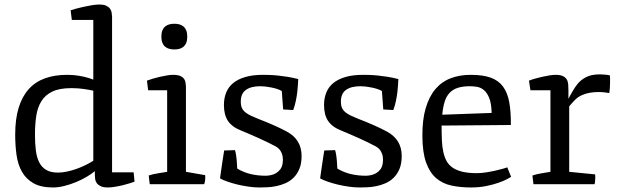

<svg xmlns="http://www.w3.org/2000/svg" viewBox="-20 -805 2701 839"><path d="M211.4 14.2Q158.7 14.2 126.2 -4.4Q93.8 -22.9 75.9 -54.4Q58.1 -85.9 52.2 -127.9Q46.4 -169.9 46.4 -216.8Q46.4 -285.6 61.8 -335Q77.1 -384.3 106.2 -416.3Q135.3 -448.2 177.5 -463.1Q219.7 -478 273.4 -478Q283.7 -478 297.4 -477.1Q311 -476.1 326.2 -473.6Q341.3 -471.2 357.2 -467Q373 -462.9 387.7 -457V-717.8H293.9L288.6 -759.8Q294.4 -762.2 309.6 -766.4Q324.7 -770.5 343 -774.7Q361.3 -778.8 380.4 -782Q399.4 -785.2 413.1 -785.2Q433.6 -785.2 444.6 -779.8Q455.6 -774.4 461.2 -766.4Q466.8 -758.3 468 -749Q469.2 -739.7 469.7 -732.4V-51.8H564L567.9 -11.2Q562 -8.8 548.1 -4.4Q534.2 0 517.3 4.2Q500.5 8.3 482.7 11.2Q464.8 14.2 451.2 14.2Q431.2 14.2 419.7 8.5Q408.2 2.9 402.6 -5.1Q397 -13.2 395.8 -22.7Q394.5 -32.2 394.5 -39.6V-56.2H393.1Q379.4 -44.4 358.2 -32Q336.9 -19.5 312.3 -9.3Q287.6 1 261.2 7.6Q234.9 14.2 211.4 14.2ZM233.4 -50.8Q252 -50.8 272.7 -55.2Q293.5 -59.6 314 -66.9Q334.5 -74.2 353.5 -83.5Q372.6 -92.8 387.7 -102.5V-408.7Q373 -412.1 347.4 -416Q321.8 -419.9 292 -419.9Q240.2 -419.9 209 -405Q177.7 -390.1 160.9 -363Q144 -335.9 138.4 -298.3Q132.8 -260.7 132.8 -215.8Q132.8 -177.7 136.7 -147.2Q140.6 -116.7 151.6 -95.2Q162.6 -73.7 182.4 -62.3Q202.1 -50.8 233.4 -50.8Z M742.2 -588.9Q730.5 -588.9 720 -591.6Q709.5 -594.2 701.7 -600.8Q693.8 -607.4 689.5 -618.2Q685.1 -628.9 685.1 -645Q685.1 -661.1 689.5 -671.9Q693.8 -682.6 701.7 -689.2Q709.5 -695.8 720 -698.5Q730.5 -701.2 742.2 -701.2Q753.9 -701.2 763.9 -698.5Q773.9 -695.8 781.7 -689.2Q789.6 -682.6 793.9 -671.9Q798.3 -661.1 798.3 -645Q798.3 -628.9 793.9 -618.2Q789.6 -607.4 781.7 -600.8Q773.9 -594.2 763.9 -591.6Q753.9 -588.9 742.2 -588.9ZM629.9 -38.1Q648.4 -44.4 670.2 -47.6Q691.9 -50.8 710.4 -54.2V-410.6H627.4L622.1 -452.6Q631.3 -456.1 646.2 -460.7Q661.1 -465.3 677.2 -469Q693.4 -472.7 709 -475.3Q724.6 -478 735.8 -478Q756.8 -478 768.3 -472.7Q779.8 -467.3 784.9 -459.5Q790 -451.7 791 -442.4Q792 -433.1 792.5 -425.8V-54.2L876.5 -39.6Q877.4 -29.8 876.5 -19Q875.5 -8.3 872.1 0H634.3Z M941.4 -25.4Q943.4 -41.5 945.6 -55.4Q947.8 -69.3 949.7 -83.5Q951.7 -97.7 954.1 -113Q956.5 -128.4 959.5 -147.5L1006.8 -148.9Q1009.8 -139.2 1011.5 -128.2Q1013.2 -117.2 1014.2 -106.4Q1015.1 -95.7 1015.6 -85.7Q1016.1 -75.7 1016.6 -68.4Q1044.4 -51.8 1075.2 -44.4Q1106 -37.1 1141.1 -37.1Q1151.4 -37.1 1163.3 -39.6Q1175.3 -42 1185.8 -48.1Q1196.3 -54.2 1204.3 -64.5Q1212.4 -74.7 1214.8 -90.3Q1216.3 -100.1 1216.1 -110.8Q1215.8 -121.6 1212.4 -131.8Q1209 -142.1 1202.4 -150.6Q1195.8 -159.2 1185.1 -165Q1171.9 -172.4 1152.1 -181.9Q1132.3 -191.4 1110.8 -201.2Q1089.4 -210.9 1068.8 -219.7Q1048.3 -228.5 1033.7 -234.4Q994.1 -250 976.3 -276.4Q958.5 -302.7 958.5 -346.2Q958.5 -376 968.3 -400.4Q978 -424.8 998.8 -441.9Q1019.5 -459 1052 -468.5Q1084.5 -478 1129.4 -478Q1139.6 -478 1156 -477.5Q1172.4 -477.1 1192.4 -475.1Q1212.4 -473.1 1235.6 -469.5Q1258.8 -465.8 1283.2 -459.5Q1282.7 -451.2 1282 -436.3Q1281.2 -421.4 1279.1 -403.1Q1276.9 -384.8 1272.7 -364.3Q1268.6 -343.8 1261.2 -324.2L1217.3 -326.7L1211.4 -407.2Q1203.6 -412.1 1191.7 -416Q1179.7 -419.9 1166.5 -422.6Q1153.3 -425.3 1140.4 -426.8Q1127.4 -428.2 1118.2 -428.2Q1076.7 -428.2 1054.4 -412.1Q1032.2 -396 1032.2 -361.3Q1032.2 -351.1 1033.9 -342.8Q1035.6 -334.5 1040.5 -326.9Q1045.4 -319.3 1054.4 -312.5Q1063.5 -305.7 1077.6 -298.8Q1092.3 -292 1108.6 -285.6Q1125 -279.3 1144 -271.5Q1163.1 -263.7 1185.3 -253.7Q1207.5 -243.7 1233.4 -230Q1297.9 -195.3 1297.9 -123.5Q1297.9 -89.8 1288.1 -66.7Q1278.3 -43.5 1262.5 -28.1Q1246.6 -12.7 1226.8 -4.2Q1207 4.4 1186.5 8.5Q1166 12.7 1146.7 13.4Q1127.4 14.2 1113.3 14.2Q1091.8 14.2 1067.1 10.7Q1042.5 7.3 1019 1.7Q995.6 -3.9 975.1 -11Q954.6 -18.1 941.4 -25.4Z M1378.9 -25.4Q1380.9 -41.5 1383.1 -55.4Q1385.3 -69.3 1387.2 -83.5Q1389.2 -97.7 1391.6 -113Q1394 -128.4 1397 -147.5L1444.3 -148.9Q1447.3 -139.2 1449 -128.2Q1450.7 -117.2 1451.7 -106.4Q1452.6 -95.7 1453.1 -85.7Q1453.6 -75.7 1454.1 -68.4Q1481.9 -51.8 1512.7 -44.4Q1543.5 -37.1 1578.6 -37.1Q1588.9 -37.1 1600.8 -39.6Q1612.8 -42 1623.3 -48.1Q1633.8 -54.2 1641.8 -64.5Q1649.9 -74.7 1652.3 -90.3Q1653.8 -100.1 1653.6 -110.8Q1653.3 -121.6 1649.9 -131.8Q1646.5 -142.1 1639.9 -150.6Q1633.3 -159.2 1622.6 -165Q1609.4 -172.4 1589.6 -181.9Q1569.8 -191.4 1548.3 -201.2Q1526.9 -210.9 1506.3 -219.7Q1485.8 -228.5 1471.2 -234.4Q1431.6 -250 1413.8 -276.4Q1396 -302.7 1396 -346.2Q1396 -376 1405.8 -400.4Q1415.5 -424.8 1436.3 -441.9Q1457 -459 1489.5 -468.5Q1522 -478 1566.9 -478Q1577.1 -478 1593.5 -477.5Q1609.9 -477.1 1629.9 -475.1Q1649.9 -473.1 1673.1 -469.5Q1696.3 -465.8 1720.7 -459.5Q1720.2 -451.2 1719.5 -436.3Q1718.8 -421.4 1716.6 -403.1Q1714.4 -384.8 1710.2 -364.3Q1706.1 -343.8 1698.7 -324.2L1654.8 -326.7L1648.9 -407.2Q1641.1 -412.1 1629.2 -416Q1617.2 -419.9 1604 -422.6Q1590.8 -425.3 1577.9 -426.8Q1564.9 -428.2 1555.7 -428.2Q1514.2 -428.2 1491.9 -412.1Q1469.7 -396 1469.7 -361.3Q1469.7 -351.1 1471.4 -342.8Q1473.1 -334.5 1478 -326.9Q1482.9 -319.3 1491.9 -312.5Q1501 -305.7 1515.1 -298.8Q1529.8 -292 1546.1 -285.6Q1562.5 -279.3 1581.5 -271.5Q1600.6 -263.7 1622.8 -253.7Q1645 -243.7 1670.9 -230Q1735.4 -195.3 1735.4 -123.5Q1735.4 -89.8 1725.6 -66.7Q1715.8 -43.5 1700 -28.1Q1684.1 -12.7 1664.3 -4.2Q1644.5 4.4 1624 8.5Q1603.5 12.7 1584.2 13.4Q1564.9 14.2 1550.8 14.2Q1529.3 14.2 1504.6 10.7Q1480 7.3 1456.5 1.7Q1433.1 -3.9 1412.6 -11Q1392.1 -18.1 1378.9 -25.4Z M1825.7 -210Q1825.2 -281.2 1840.1 -332Q1855 -382.8 1882.3 -415.3Q1909.7 -447.8 1949 -462.9Q1988.3 -478 2037.1 -478Q2090.3 -478 2124.5 -465.6Q2158.7 -453.1 2178.2 -426.5Q2197.8 -399.9 2205.3 -358.4Q2212.9 -316.9 2212.4 -258.8L1909.7 -256.3Q1909.7 -221.7 1910.9 -192.9Q1912.1 -164.1 1917.2 -140.9Q1922.4 -117.7 1932.1 -100.3Q1941.9 -83 1959.2 -71.5Q1976.6 -60.1 2002.2 -54.2Q2027.8 -48.3 2064.5 -48.3Q2083 -48.3 2104.7 -51.8Q2126.5 -55.2 2145.8 -59.6Q2165 -64 2179 -68.1Q2192.9 -72.3 2196.8 -73.7L2213.4 -32.2Q2210 -29.8 2195.8 -22.2Q2181.6 -14.6 2158.9 -6.6Q2136.2 1.5 2105.5 7.8Q2074.7 14.2 2038.1 14.2Q1992.7 14.2 1953.9 6.1Q1915 -2 1886.7 -25.9Q1858.4 -49.8 1842.3 -93.8Q1826.2 -137.7 1825.7 -210ZM2128.4 -311.5Q2127.4 -353 2117.9 -376.5Q2108.4 -399.9 2094.5 -411.4Q2080.6 -422.9 2064.5 -425.5Q2048.3 -428.2 2033.7 -428.2Q2002 -428.2 1980.2 -421.1Q1958.5 -414.1 1944.3 -398.9Q1930.2 -383.8 1922.9 -360.1Q1915.5 -336.4 1912.6 -303.7Z M2306.6 -38.1Q2325.2 -44.4 2345.9 -47.6Q2366.7 -50.8 2385.3 -54.2V-410.6H2297.9L2291.5 -452.6Q2302.2 -457 2317.9 -461.4Q2333.5 -465.8 2349.9 -469.5Q2366.2 -473.1 2381.6 -475.6Q2397 -478 2407.2 -478Q2427.7 -478 2439.2 -472.7Q2450.7 -467.3 2456.3 -458.3Q2461.9 -449.2 2462.9 -436.8Q2463.9 -424.3 2463.9 -410.6V-373Q2465.8 -377.4 2470.7 -386.2Q2475.6 -395 2481.2 -404.5Q2486.8 -414.1 2492.4 -422.9Q2498 -431.6 2502 -436Q2517.6 -456.1 2541.3 -468Q2564.9 -480 2599.6 -480Q2603 -480 2608.9 -479.7Q2614.7 -479.5 2621.1 -479Q2627.4 -478.5 2633.8 -477.8Q2640.1 -477.1 2645 -475.6Q2645.5 -469.7 2645.8 -460.4Q2646 -451.2 2645.8 -440.4Q2645.5 -429.7 2644.8 -418.7Q2644 -407.7 2642.6 -398.4Q2634.3 -399.9 2622.1 -401.4Q2609.9 -402.8 2594.2 -402.8Q2575.7 -402.8 2557.6 -399.7Q2539.6 -396.5 2524.9 -390.1Q2506.3 -382.3 2493.2 -369.1Q2480 -356 2467.3 -340.3V-54.2L2580.1 -43Q2581.1 -40.5 2581.1 -34.7Q2581.1 -28.8 2581.1 -25.4Q2581.1 -18.6 2580.3 -11Q2579.6 -3.4 2577.6 0H2311Z"/></svg>

Font: Fjord
Style: One
Weight: 400
Designer: Viktoriya Grabowska
Foundry: Viktoriya Grabowska
Version: Version 1.002